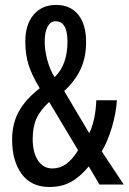

<svg xmlns="http://www.w3.org/2000/svg" viewBox="-20 -744 519 774"><path d="M206.1 -724.1Q263.7 -724.1 295.4 -684.8Q327.1 -645.5 327.1 -574.2Q327.1 -514.2 305.7 -466.8Q284.2 -419.4 238.8 -377L339.8 -207Q365.2 -259.3 368.2 -339.8H451.2Q448.2 -289.1 431.6 -232.4Q415 -175.8 390.1 -133.8L479 0H380.9L337.9 -73.2Q303.2 -31.2 266.1 -10.7Q229 9.8 179.2 9.8Q105.5 9.8 67.1 -43Q28.8 -95.7 28.8 -181.2Q28.8 -244.6 55.4 -293.7Q82 -342.8 140.1 -388.2Q108.4 -440.9 95.2 -482.4Q82 -523.9 82 -577.1Q82 -645 115.5 -684.6Q148.9 -724.1 206.1 -724.1ZM204.1 -658.2Q183.6 -658.2 171.9 -636.7Q160.2 -615.2 160.2 -575.2Q160.2 -540.5 171.1 -500.7Q182.1 -460.9 200.2 -433.1Q252 -482.4 252 -576.2Q252 -658.2 204.1 -658.2ZM178.2 -333Q142.1 -299.8 127 -266.1Q111.8 -232.4 111.8 -184.1Q111.8 -128.9 133.3 -96.9Q154.8 -64.9 190.9 -64.9Q221.7 -64.9 246.6 -82.8Q271.5 -100.6 294.9 -138.2Z"/></svg>

Font: Noto Sans Thai Looped ExtraCond
Style: Regular
Weight: 400
Width: 2
Designer: Sasikarn Vongin, Ben Mitchell
Foundry: The Fontpad Ltd
Version: Version 1.00